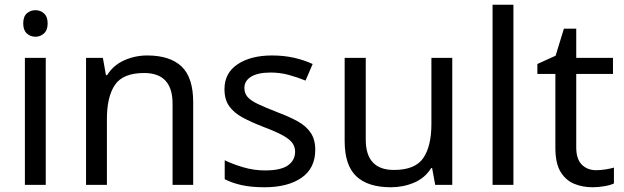

<svg xmlns="http://www.w3.org/2000/svg" viewBox="-20 -780 2632 810"><path d="M130 -737Q150 -737 165.5 -723.5Q181 -710 181 -681Q181 -653 165.5 -639Q150 -625 130 -625Q108 -625 93 -639Q78 -653 78 -681Q78 -710 93 -723.5Q108 -737 130 -737ZM173 -536V0H85V-536Z M601 -546Q697 -546 746 -499.5Q795 -453 795 -349V0H708V-343Q708 -472 588 -472Q499 -472 465 -422Q431 -372 431 -278V0H343V-536H414L427 -463H432Q458 -505 504 -525.5Q550 -546 601 -546Z M1310 -148Q1310 -70 1252 -30Q1194 10 1096 10Q1040 10 999.5 1Q959 -8 928 -24V-104Q960 -88 1005.5 -74.5Q1051 -61 1098 -61Q1165 -61 1195 -82.5Q1225 -104 1225 -140Q1225 -160 1214 -176Q1203 -192 1174.5 -208Q1146 -224 1093 -244Q1041 -264 1004 -284Q967 -304 947 -332Q927 -360 927 -404Q927 -472 982.5 -509Q1038 -546 1128 -546Q1177 -546 1219.5 -536.5Q1262 -527 1299 -510L1269 -440Q1235 -454 1198 -464Q1161 -474 1122 -474Q1068 -474 1039.5 -456.5Q1011 -439 1011 -409Q1011 -387 1024 -371.5Q1037 -356 1067.5 -341.5Q1098 -327 1149 -307Q1200 -288 1236 -268Q1272 -248 1291 -219.5Q1310 -191 1310 -148Z M1888 -536V0H1816L1803 -71H1799Q1773 -29 1727 -9.5Q1681 10 1629 10Q1532 10 1483 -36.5Q1434 -83 1434 -185V-536H1523V-191Q1523 -63 1642 -63Q1731 -63 1765.5 -113Q1800 -163 1800 -257V-536Z M2146 0H2058V-760H2146Z M2495 -62Q2515 -62 2536 -65.5Q2557 -69 2570 -73V-6Q2556 1 2530 5.5Q2504 10 2480 10Q2438 10 2402.5 -4.5Q2367 -19 2345 -55Q2323 -91 2323 -156V-468H2247V-510L2324 -545L2359 -659H2411V-536H2566V-468H2411V-158Q2411 -109 2434.5 -85.5Q2458 -62 2495 -62Z"/></svg>

Font: Noto Sans Khojki
Style: Regular
Weight: 400
Designer: Monotype Design Team
Foundry: Monotype Imaging Inc.
Version: Version 2.003; ttfautohint (v1.8.4.7-5d5b)